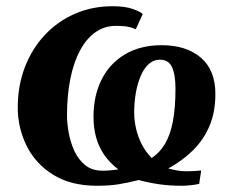

<svg xmlns="http://www.w3.org/2000/svg" viewBox="-20 -586 736 616"><path d="M291 10Q208 10 151.2 -25Q94.5 -60 65.8 -117.5Q37 -175 37 -241Q37 -311.5 60 -371Q83 -430.5 124.2 -474.2Q165.5 -518 220.8 -542Q276 -566 341 -566Q381.5 -566 406 -557.2Q430.5 -548.5 438 -541L415.5 -492Q408 -495.5 399.5 -498Q391 -500.5 379.8 -501.8Q368.5 -503 351.5 -503Q315.5 -503 286.5 -482.8Q257.5 -462.5 237 -424.5Q216.5 -386.5 205.8 -333.8Q195 -281 195 -215.5Q195 -190.5 200.5 -160Q206 -129.5 218.5 -102Q231 -74.5 253 -56.5Q275 -38.5 307.5 -38.5Q315.5 -38 328.8 -39Q342 -40 359.5 -42.5Q331 -64.5 313.5 -90.5Q296 -116.5 288 -146.5Q280 -176.5 280 -211.5Q280 -279 306 -330.8Q332 -382.5 381.2 -411.8Q430.5 -441 499 -441Q577.5 -441 624.2 -401.2Q671 -361.5 671 -284.5Q671 -227 652.5 -182.8Q634 -138.5 600.2 -104.8Q566.5 -71 520 -45.5Q532.5 -42 547.2 -39.2Q562 -36.5 578.5 -36.5Q589 -36.5 603 -37.2Q617 -38 625.5 -39L619 4Q611 6 594.2 8Q577.5 10 565 10Q523 10 488 4.8Q453 -0.5 425 -8.5Q390 0.5 360.5 5.2Q331 10 291 10ZM493 -394.5Q473 -394.5 457.5 -380.8Q442 -367 431.8 -343.2Q421.5 -319.5 416 -289Q410.5 -258.5 410.5 -225Q410.5 -200 416.5 -173.5Q422.5 -147 435 -122.8Q447.5 -98.5 466.5 -79Q492.5 -96 509.5 -124.8Q526.5 -153.5 534.8 -197.2Q543 -241 543 -302Q543 -347 531.8 -370.8Q520.5 -394.5 493 -394.5Z"/></svg>

Font: Merriweather 24pt ExtraBold
Style: Italic
Weight: 800
Italic angle: -7.8°
Version: Version 2.101